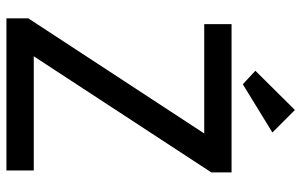

<svg xmlns="http://www.w3.org/2000/svg" viewBox="-190 -747 937 597"><g transform="rotate(90 278.5 -448.5)"><path d="M37 -68 395 -615H55V-700H516V-637L155 -85H510V0H37ZM392 -827 242 -735 200 -774 322 -897Z"/></g></svg>

Font: Tilda Sans Medium
Style: Regular
Weight: 500
Designer: ParaType Ltd
Foundry: ParaType Ltd
Version: Version 1.009